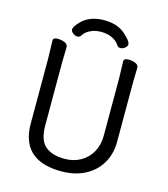

<svg xmlns="http://www.w3.org/2000/svg" viewBox="-130 -994 971 1113"><g transform="rotate(15 355.0 -437.5)"><path d="M190 -792Q190 -813 229 -849V-850Q279 -893 357 -893Q435 -893 481.5 -853.5Q528 -814 528 -793Q528 -782 515 -771.5Q502 -761 488 -761Q474 -761 466 -774Q453 -795 424.5 -809Q396 -823 358.5 -823Q321 -823 293 -809Q265 -796 252 -774Q244 -761 230 -761Q216 -761 203 -771.5Q190 -782 190 -792ZM97 -701Q97 -719 124 -719Q146 -719 165 -712Q186 -703 186 -686L184 -590V-216Q184 -128 224.5 -92.5Q265 -57 342 -57Q396 -57 438 -81Q480 -105 503.5 -147.5Q527 -190 527 -245V-591L524 -691Q524 -709 551 -709Q573 -709 592 -702Q613 -693 613 -677L611 -590V-232Q611 -157 577 -100.5Q543 -44 482.5 -13Q422 18 342 18Q235 18 175 -26Q100 -81 100 -204V-592Z"/></g></svg>

Font: Moon Stars Kai
Style: Bold
Weight: 700
Designer: GuiWonder
Version: Version 1.101